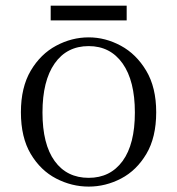

<svg xmlns="http://www.w3.org/2000/svg" viewBox="-20 -653 634 686"><path d="M54.7 -252Q54.7 -340.8 89.8 -400.4Q125 -460 180.7 -489.7Q236.3 -519.5 296.9 -519.5Q356.4 -519.5 411.6 -489.7Q466.8 -460 502.4 -400.4Q538.1 -340.8 538.1 -252Q538.1 -162.1 502.9 -103Q467.8 -43.9 412.6 -15.1Q357.4 13.7 296.9 13.7Q236.3 13.7 180.7 -15.1Q125 -43.9 89.8 -103Q54.7 -162.1 54.7 -252ZM131.8 -251Q131.8 -137.7 175.3 -77.6Q218.8 -17.6 296.9 -17.6Q374 -17.6 418 -77.6Q461.9 -137.7 461.9 -251Q461.9 -364.3 418 -426.3Q374 -488.3 296.9 -488.3Q218.8 -488.3 175.3 -426.3Q131.8 -364.3 131.8 -251ZM161.1 -580.1V-632.8H432.6V-580.1Z"/></svg>

Font: GenEi Koburi Mincho v6
Style: Regular
Weight: 400
Designer: o_tamon (Modified)
Foundry: o_tamon / Adobe Systems Incorporated
Version: Version 6.1